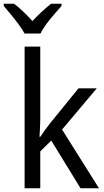

<svg xmlns="http://www.w3.org/2000/svg" viewBox="-54 -1010 559 1030"><path d="M162 -370Q162 -350 160.5 -324Q159 -298 158 -276H162Q171 -290 187 -312Q203 -334 215 -349L367 -536H465L279 -315L477 0H378L221 -256L162 -198V0H78V-760H162ZM78 -830Q66 -852 46.5 -878.5Q27 -905 5.5 -931Q-16 -957 -34 -978V-990H21Q44 -973 70 -948.5Q96 -924 120 -897Q146 -925 170 -947Q194 -969 220 -990H276V-978Q259 -959 236.5 -933Q214 -907 194 -880Q174 -853 163 -830Z"/></svg>

Font: Noto Sans SemiCondensed
Style: Regular
Weight: 400
Width: 4
Designer: Monotype Design Team
Foundry: Monotype Imaging Inc.
Version: Version 2.013; ttfautohint (v1.8.4.7-5d5b)